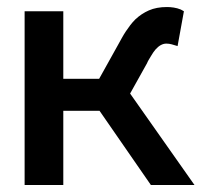

<svg xmlns="http://www.w3.org/2000/svg" viewBox="-20 -526 623 546"><path d="M50 0V-494H160V-302H262L316 -399Q321 -408 326.5 -418Q332 -428 338 -437Q344 -446 350.5 -454.5Q357 -463 365 -471Q382 -487 403.5 -496.5Q425 -506 455 -506Q464 -506 474 -504.5Q484 -503 494 -499L503 -494L485 -395L468 -400Q461 -402 453 -402Q437 -402 422 -385Q416 -378 409 -366Q406 -361 403 -356Q400 -351 398 -346L350 -260L533 0H409L263 -211H160V0Z"/></svg>

Font: Codetta
Style: Bold
Weight: 700
Designer: Ulrich Proeller
Foundry: PROSA GmbH
Version: Version 2.00;September 29, 2018;FontCreator 11.5.0.2427 64-b